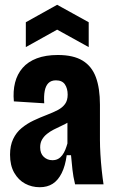

<svg xmlns="http://www.w3.org/2000/svg" viewBox="-20 -771 484 803"><path d="M146 12Q113 12 85 -3Q57 -18 39.5 -48.5Q22 -79 22 -124Q22 -162 35 -189.5Q48 -217 70.5 -235.5Q93 -254 120.5 -267Q148 -280 177 -291Q203 -301 222 -311Q241 -321 252 -336Q263 -351 263 -375Q263 -401 251.5 -418Q240 -435 214 -435Q194 -435 182.5 -423.5Q171 -412 167 -390.5Q163 -369 165 -339L38 -347Q34 -390 43 -425.5Q52 -461 74.5 -487Q97 -513 134 -527Q171 -541 222 -541Q287 -541 325.5 -517.5Q364 -494 381 -448Q398 -402 398 -333V-186Q398 -159 400 -125.5Q402 -92 405.5 -59Q409 -26 413 0H294Q286 -33 283 -61.5Q280 -90 277 -122H259Q253 -77 238 -47Q223 -17 200.5 -2.5Q178 12 146 12ZM199 -101Q213 -101 223 -106.5Q233 -112 240.5 -122Q248 -132 253 -144.5Q258 -157 262 -171V-286L294 -283Q283 -270 268 -261Q253 -252 236.5 -244.5Q220 -237 204.5 -229Q189 -221 176.5 -211Q164 -201 156 -187.5Q148 -174 148 -155Q148 -129 163 -115Q178 -101 199 -101ZM88 -574V-678L219 -751L351 -678V-574L219 -647Z"/></svg>

Font: Bricolage Grotesque 24pt Condensed
Style: Bold
Weight: 700
Width: 3
Designer: Mathieu Triay
Foundry: Atelier Triay
Version: Version 1.001;gftools[0.9.33.dev8+g029e19f]